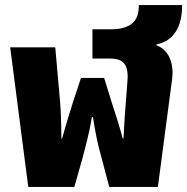

<svg xmlns="http://www.w3.org/2000/svg" viewBox="-20 -734 735 754"><path d="M91 0H272L306 -120C318 -169 329 -204 341 -274H345C356 -204 365 -163 377 -121L409 0H600L656 -424C663 -477 648 -536 595 -556V-560C665 -573 695 -634 695 -709V-714H525V-709C525 -659 501 -619 416 -619H343V-504H412C467 -504 487 -479 480 -408L475 -344C472 -308 468 -254 465 -190H462C448 -242 434 -285 419 -331L389 -428H298L266 -331C251 -282 238 -242 224 -190H221C221 -256 218 -316 215 -345L197 -548H20Z"/></svg>

Font: Noto Sans Thai SemCond Blk
Style: Regular
Weight: 900
Width: 4
Designer: Monotype Design Team
Foundry: Monotype Imaging Inc.
Version: Version 2.002